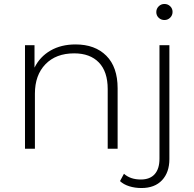

<svg xmlns="http://www.w3.org/2000/svg" viewBox="-20 -750 979 968"><path d="M573 -305V0H523V-301Q523 -389 478.5 -435Q434 -481 354 -481Q262 -481 209 -426Q156 -371 156 -278V0H106V-522H154V-409Q181 -464 234.5 -495Q288 -526 361 -526Q459 -526 516 -469Q573 -412 573 -305ZM585 163 605 126Q637 155 690 155Q736 155 760 128Q784 101 784 50V-522H834V52Q834 119 797 158.5Q760 198 693 198Q660 198 631.5 189Q603 180 585 163ZM768 -689Q768 -706 780 -718Q792 -730 809 -730Q826 -730 838 -718.5Q850 -707 850 -690Q850 -673 838 -661Q826 -649 809 -649Q792 -649 780 -660.5Q768 -672 768 -689Z"/></svg>

Font: Goldbeck Next Light
Style: Regular
Weight: 300
Designer: Julieta Ulanovsky
Foundry: Julieta Ulanovsky
Version: Version 7.200